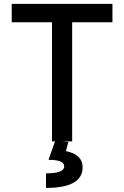

<svg xmlns="http://www.w3.org/2000/svg" viewBox="-20 -713 626 968"><path d="M242.2 0H257.3L224.6 92.8C277.8 92.8 303.7 103.5 303.7 126C303.7 149.4 273.4 161.1 211.9 161.1V234.4C335.4 234.4 396.5 199.7 396.5 130.4C396.5 87.4 368.7 60.5 312.5 48.8L324.7 2.4L294.4 0H343.8V-600.6H546.9V-693.4H39.1V-600.6H242.2Z"/></svg>

Font: Cascadia Code PL
Style: Regular
Weight: 400
Monospace: yes
Designer: Aaron Bell
Foundry: Saja Typeworks
Version: Version 2404.023